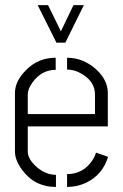

<svg xmlns="http://www.w3.org/2000/svg" viewBox="-20 -739 485 759"><path d="M128.9 -718.8H169.9L220.7 -615.2L270.5 -718.8H311.5L238.3 -570.3H203.1ZM39.1 -139.6V-373Q40 -418.9 82 -460.9Q129.9 -510.7 200.2 -510.7V-462.9Q144.5 -462.9 108.4 -413.1Q89.8 -387.7 89.8 -365.2V-288.1H355.5V-365.2Q355.5 -414.1 307.6 -444.3Q277.3 -463.9 245.1 -463.9V-510.7Q310.5 -510.7 362.3 -462.9Q405.3 -421.9 406.2 -374V-239.3H89.8V-139.6Q89.8 -109.4 127 -77.1Q162.1 -47.9 201.2 -47.9V0Q115.2 0 65.4 -70.3Q39.1 -107.4 39.1 -139.6ZM245.1 0V-50.8Q308.6 -50.8 344.7 -104.5Q355.5 -121.1 359.4 -135.7L407.2 -119.1Q385.7 -47.9 320.3 -16.6Q285.2 0 245.1 0Z"/></svg>

Font: Post No Bills Jaffna
Style: Regular
Weight: 400
Designer: Kosala Senevirathne, Siva Puranthara, Lasantha Premarathna, Tharique Azeez
Foundry: Mooniak
Version: Version 1.220 ; ttfautohint (v1.6)